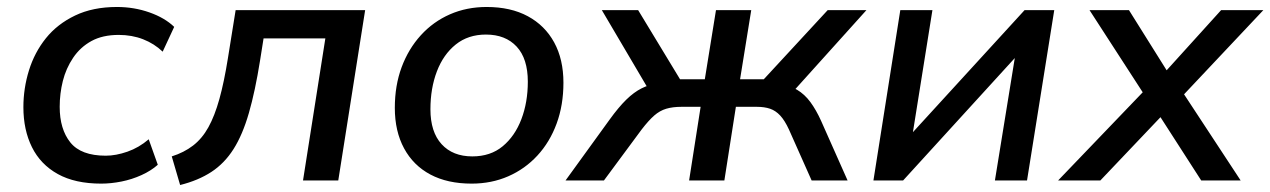

<svg xmlns="http://www.w3.org/2000/svg" viewBox="-20 -517 3639 550"><path d="M270 9Q195 9 145.5 -18.5Q96 -46 71.5 -95.5Q47 -145 47 -210Q47 -264 63 -315.5Q79 -367 111.5 -407.5Q144 -448 195 -472.5Q246 -497 315 -497Q364 -497 408 -481.5Q452 -466 479 -440L446 -369Q422 -392 390 -404.5Q358 -417 320 -417Q274 -417 242 -399.5Q210 -382 189.5 -351.5Q169 -321 160 -285Q151 -249 151 -211Q151 -147 181.5 -109Q212 -71 283 -71Q312 -71 345 -82.5Q378 -94 406 -118L432 -45Q413 -28 385.5 -15.5Q358 -3 328 3Q298 9 270 9Z M496 13 472 -69Q507 -80 533 -100Q559 -120 577 -152.5Q595 -185 608.5 -233.5Q622 -282 633 -351L655 -488H1026L949 0H848L912 -407H735L725 -344Q711 -256 693 -193.5Q675 -131 649 -90Q623 -49 585.5 -24.5Q548 0 496 13Z M1331 9Q1262 9 1213 -17Q1164 -43 1137.5 -92Q1111 -141 1111 -208Q1111 -272 1130.5 -324.5Q1150 -377 1185.5 -416Q1221 -455 1269 -476Q1317 -497 1374 -497Q1443 -497 1492 -470.5Q1541 -444 1567.5 -395.5Q1594 -347 1594 -280Q1594 -216 1574.5 -163Q1555 -110 1519.5 -71.5Q1484 -33 1436 -12Q1388 9 1331 9ZM1333 -69Q1385 -69 1420 -98Q1455 -127 1473.5 -175.5Q1492 -224 1492 -283Q1492 -349 1460 -383.5Q1428 -418 1372 -418Q1321 -418 1285.5 -389.5Q1250 -361 1231.5 -312.5Q1213 -264 1213 -204Q1213 -139 1245 -104Q1277 -69 1333 -69Z M1600 0 1726 -174Q1752 -210 1774 -231.5Q1796 -253 1818 -264Q1840 -275 1864 -278L1846 -247L1704 -488H1808L1928 -290H1999L2031 -488H2132L2100 -290H2168L2351 -488H2462L2245 -247L2209 -276Q2241 -273 2263 -260Q2285 -247 2301.5 -224.5Q2318 -202 2332 -171L2408 0H2305L2240 -146Q2228 -172 2215 -186Q2202 -200 2186 -205.5Q2170 -211 2148 -211H2088L2055 0H1954L1987 -211H1932Q1907 -211 1888.5 -205.5Q1870 -200 1854 -186Q1838 -172 1818 -146L1710 0Z M2482 0 2559 -488H2651L2589 -100H2560L2915 -488H3000L2922 0H2830L2893 -388H2921L2567 0Z M3011 0 3272 -272 3270 -227 3101 -488H3214L3333 -298H3306L3478 -488H3599L3355 -229L3354 -274L3534 0H3421L3291 -202L3323 -201L3132 0Z"/></svg>

Font: Nunito Sans 12pt SemiBold
Style: Italic
Weight: 600
Italic angle: -9°
Designer: Vernon Adams
Foundry: Vernon Adams
Version: Version 3.101;gftools[0.9.27]